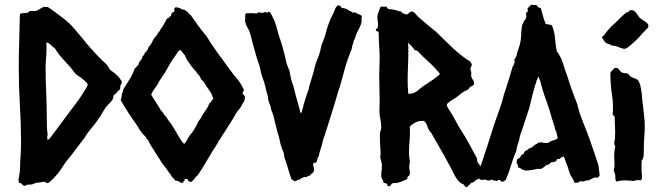

<svg xmlns="http://www.w3.org/2000/svg" viewBox="-20 -774 2843 824"><path d="M63.5 11.7Q59.6 7.8 59.6 1Q59.6 -3.9 60.1 -7.3Q60.5 -10.7 61.5 -15.6Q66.4 -38.1 66.4 -61Q66.4 -84 68.4 -106.4Q69.3 -120.1 69.8 -133.8Q70.3 -147.5 70.3 -161.1Q70.3 -242.2 65.4 -322.8Q60.5 -403.3 60.5 -485.4Q60.5 -542 62.5 -599.1Q64.5 -656.2 65.4 -713.9Q74.2 -718.8 86.9 -717.8Q99.6 -716.8 107.4 -726.6Q112.3 -727.5 117.2 -727.1Q122.1 -726.6 127 -726.6Q137.7 -726.6 147.5 -733.4Q157.2 -740.2 168.9 -745.1Q174.8 -743.2 177.2 -743.7Q179.7 -744.1 182.6 -744.1Q185.5 -744.1 195.3 -737.3Q205.1 -730.5 216.8 -721.7Q228.5 -712.9 238.8 -705.1Q249 -697.3 252 -695.3Q276.4 -676.8 295.4 -654.8Q314.5 -632.8 333 -610.4Q350.6 -587.9 371.1 -564.9Q391.6 -542 411.1 -522.5Q418 -514.6 425.3 -508.8Q432.6 -502.9 439.5 -495.1Q442.4 -491.2 444.8 -486.8Q447.3 -482.4 450.2 -477.5Q456.1 -470.7 463.9 -465.8Q471.7 -460.9 478.5 -454.1Q483.4 -450.2 493.2 -438.5Q502.9 -426.8 502.9 -420.9Q502.9 -417 501 -414.1Q499 -411.1 497.1 -407.2Q496.1 -404.3 496.1 -398.4Q496.1 -392.6 495.1 -390.6Q485.4 -382.8 484.4 -380.9Q483.4 -378.9 481.4 -377Q478.5 -373 474.1 -370.6Q469.7 -368.2 467.8 -363.3Q465.8 -360.4 466.3 -357.4Q466.8 -354.5 464.8 -350.6Q460 -339.8 449.2 -330.1Q438.5 -320.3 430.7 -308.6Q419.9 -291 409.2 -273.4Q398.4 -255.9 384.8 -239.3Q378.9 -231.4 372.6 -224.1Q366.2 -216.8 360.4 -209Q355.5 -203.1 351.6 -196.8Q347.7 -190.4 342.8 -182.6Q332 -168.9 322.3 -155.8Q312.5 -142.6 301.8 -128.9Q290 -112.3 276.4 -96.2Q262.7 -80.1 252 -63.5Q241.2 -45.9 229.5 -31.2Q217.8 -16.6 204.1 -2.9Q200.2 0 194.3 5.9Q188.5 11.7 182.6 11.7Q178.7 11.7 176.3 8.8Q173.8 5.9 168.9 5.9Q168 5.9 163.1 6.8Q158.2 7.8 151.4 8.8L133.8 10.7Q118.2 18.6 111.3 18.1Q104.5 17.6 97.7 18.6Q93.8 19.5 91.3 21.5Q88.9 23.4 85.9 23.4Q79.1 23.4 75.2 17.1Q71.3 10.7 63.5 11.7ZM356.4 -410.2Q356.4 -415 347.2 -423.8Q337.9 -432.6 333 -436.5Q326.2 -442.4 316.9 -447.8Q307.6 -453.1 301.8 -460Q296.9 -465.8 292.5 -472.2Q288.1 -478.5 283.2 -484.4Q265.6 -503.9 247.6 -523.4Q229.5 -543 215.8 -566.4Q207 -572.3 199.2 -580.1Q191.4 -587.9 180.7 -592.8Q178.7 -586.9 179.2 -580.6Q179.7 -574.2 179.7 -568.4Q179.7 -545.9 177.7 -524.4Q175.8 -502.9 175.8 -481.4Q175.8 -428.7 178.2 -377.4Q180.7 -326.2 180.7 -274.4Q180.7 -254.9 181.2 -235.4Q181.6 -215.8 184.6 -196.3Q182.6 -190.4 182.6 -185.5Q182.6 -180.7 184.6 -172.9Q192.4 -177.7 197.8 -185.1Q203.1 -192.4 208 -199.2Q224.6 -220.7 240.7 -242.7Q256.8 -264.6 273.4 -287.1Q284.2 -301.8 295.4 -315.9Q306.6 -330.1 317.4 -345.7Q320.3 -349.6 326.7 -359.4Q333 -369.1 339.4 -379.4Q345.7 -389.6 351.1 -398.4Q356.4 -407.2 356.4 -410.2Z M1027.3 -387.7Q1025.4 -383.8 1023.4 -380.4Q1021.5 -377 1020.5 -373Q1024.4 -369.1 1027.8 -364.7Q1031.2 -360.4 1031.2 -355.5Q1031.2 -351.6 1029.8 -348.1Q1028.3 -344.7 1029.3 -341.8Q1025.4 -335 1021 -329.1Q1016.6 -323.2 1014.6 -316.4Q1010.7 -312.5 1008.3 -308.6Q1005.9 -304.7 1003.9 -300.8Q999 -298.8 997.6 -294.4Q996.1 -290 992.2 -287.1Q991.2 -283.2 982.4 -268.6Q973.6 -253.9 962.9 -237.3Q952.1 -220.7 942.4 -205.1Q932.6 -189.5 928.7 -184.6Q926.8 -179.7 924.3 -176.8Q921.9 -173.8 918.9 -169.9Q917 -167 916 -163.6Q915 -160.2 913.1 -158.2Q911.1 -154.3 908.7 -151.4Q906.2 -148.4 904.3 -143.6Q894.5 -130.9 884.8 -113.3Q875 -95.7 866.2 -82Q861.3 -74.2 856.9 -66.4Q852.5 -58.6 847.7 -50.8Q842.8 -43 837.9 -36.1Q833 -29.3 828.1 -21.5Q820.3 -15.6 814.5 -7.3Q808.6 1 800.8 6.8Q788.1 6.8 785.2 -4.9Q772.5 -7.8 772.5 -4.9Q772.5 -2 772.5 0Q768.6 2 767.1 5.9Q765.6 9.8 761.7 11.7Q753.9 9.8 748.5 5.4Q743.2 1 733.4 2Q729.5 -3.9 724.6 -8.3Q719.7 -12.7 715.8 -17.6Q713.9 -23.4 710.4 -27.3Q707 -31.2 704.1 -35.2Q701.2 -40 698.2 -43.9Q695.3 -47.9 692.4 -51.8Q685.5 -60.5 679.2 -68.8Q672.9 -77.1 668 -85.9Q660.2 -97.7 652.8 -109.9Q645.5 -122.1 637.7 -133.8Q633.8 -139.6 629.9 -145.5Q626 -151.4 623 -157.2Q621.1 -162.1 617.7 -168.9Q614.3 -175.8 609.4 -177.7Q607.4 -185.5 602.5 -189.5Q597.7 -193.4 592.8 -199.2Q585.9 -207 580.1 -216.3Q574.2 -225.6 568.4 -235.4Q548.8 -262.7 531.7 -289.1Q514.6 -315.4 498 -343.8Q502.9 -359.4 502.9 -367.2Q502.9 -375 507.8 -379.9Q507.8 -383.8 509.8 -391.6Q522.5 -413.1 534.2 -430.7Q544.9 -447.3 549.3 -458Q553.7 -468.8 558.6 -480.5Q563.5 -483.4 566.4 -487.8Q569.3 -492.2 574.2 -496.1Q576.2 -506.8 583 -514.2Q589.8 -521.5 591.8 -532.2Q600.6 -539.1 601.6 -547.9Q614.3 -556.6 617.2 -571.3Q625 -579.1 630.4 -588.9Q635.7 -598.6 640.6 -609.4Q652.3 -619.1 659.2 -634.8Q665 -638.7 668 -645.5Q670.9 -652.3 675.8 -657.2Q683.6 -669.9 688 -678.2Q692.4 -686.5 697.3 -695.3Q704.1 -695.3 706.1 -700.2Q708 -705.1 713.9 -704.1Q713.9 -712.9 718.8 -719.7Q720.7 -720.7 724.6 -722.2Q728.5 -723.6 728.5 -725.6Q726.6 -737.3 729.5 -739.3Q732.4 -741.2 734.4 -743.2Q745.1 -741.2 749 -740.2Q752.9 -739.3 761.7 -733.4Q771.5 -733.4 775.4 -729.5Q779.3 -725.6 784.2 -723.6Q788.1 -719.7 790.5 -715.8Q793 -711.9 797.9 -710Q805.7 -699.2 814.5 -686.5Q823.2 -673.8 831.1 -663.1Q841.8 -648.4 853 -635.3Q864.3 -622.1 874 -606.4Q877 -601.6 884.8 -589.4Q892.6 -577.1 902.3 -563.5Q912.1 -549.8 919.9 -538.6Q927.7 -527.3 930.7 -525.4Q933.6 -520.5 943.4 -506.8Q953.1 -493.2 964.4 -478Q975.6 -462.9 986.3 -449.2Q997.1 -435.5 1001 -431.6Q1011.7 -417 1017.1 -407.7Q1022.5 -398.4 1027.3 -387.7ZM803.7 -204.1Q814.5 -218.8 820.3 -230.5Q826.2 -242.2 832 -253.9Q841.8 -265.6 843.8 -270.5Q845.7 -275.4 848.6 -280.3Q856.4 -292 864.7 -303.7Q873 -315.4 877.9 -329.1Q883.8 -333 886.7 -338.9Q889.6 -344.7 895.5 -349.6Q889.6 -370.1 881.8 -381.3Q874 -392.6 866.2 -403.3Q863.3 -408.2 860.4 -413.1Q857.4 -418 854.5 -422.9Q850.6 -425.8 848.1 -428.7Q845.7 -431.6 842.8 -434.6Q840.8 -439.5 836.9 -447.3Q833 -452.1 829.1 -456.1Q825.2 -460 822.3 -465.8Q818.4 -469.7 812.5 -476.6Q806.6 -483.4 800.3 -491.7Q793.9 -500 789.1 -507.3Q784.2 -514.6 781.2 -519.5Q779.3 -524.4 777.8 -527.8Q776.4 -531.2 774.4 -535.2Q769.5 -542 764.6 -547.4Q759.8 -552.7 754.9 -559.6Q752 -557.6 749.5 -557.1Q747.1 -556.6 745.1 -554.7Q738.3 -542 730 -531.2Q721.7 -520.5 713.9 -507.8Q707 -496.1 700.2 -483.9Q693.4 -471.7 686.5 -460Q681.6 -453.1 677.2 -446.8Q672.9 -440.4 668 -432.6Q663.1 -425.8 659.7 -418.5Q656.2 -411.1 651.4 -404.3Q643.6 -394.5 638.7 -386.7Q633.8 -378.9 628.9 -368.2Q631.8 -362.3 638.2 -352.1Q644.5 -341.8 651.4 -331.5Q658.2 -321.3 663.6 -312.5Q668.9 -303.7 669.9 -300.8Q677.7 -293.9 682.6 -285.6Q687.5 -277.3 695.3 -269.5Q699.2 -261.7 704.1 -255.9Q709 -250 713.9 -243.2Q718.8 -236.3 726.6 -223.1Q734.4 -210 742.2 -196.3Q750 -182.6 757.8 -170.9Q765.6 -159.2 770.5 -156.2Q780.3 -167 786.6 -180.2Q793 -193.4 803.7 -204.1Z M1429.7 -751Q1437.5 -751 1440.9 -747.6Q1444.3 -744.1 1446.3 -739.3Q1456.1 -740.2 1466.3 -735.8Q1476.6 -731.4 1478.5 -727.5Q1486.3 -726.6 1488.3 -723.6Q1490.2 -720.7 1494.1 -719.7L1504.9 -720.7Q1508.8 -716.8 1520 -712.9Q1531.2 -709 1533.2 -704.1Q1531.2 -699.2 1531.7 -693.8Q1532.2 -688.5 1532.2 -681.6Q1529.3 -667 1522.9 -655.3Q1516.6 -643.6 1511.7 -632.8Q1508.8 -627.9 1507.3 -622.1Q1505.9 -616.2 1503.9 -611.3Q1502 -607.4 1500.5 -604Q1499 -600.6 1497.1 -596.7Q1497.1 -591.8 1495.1 -586.4Q1493.2 -581.1 1491.2 -576.2Q1491.2 -570.3 1490.2 -567.9Q1489.3 -565.4 1489.3 -563.5Q1470.7 -518.6 1460 -479.5Q1449.2 -440.4 1438.5 -401.4Q1433.6 -389.6 1428.7 -372.1Q1423.8 -354.5 1416.5 -330.6Q1409.2 -306.6 1400.9 -279.8Q1392.6 -252.9 1385.3 -230Q1377.9 -207 1372.6 -190.9Q1367.2 -174.8 1366.2 -172.9Q1363.3 -156.2 1357.4 -139.2Q1351.6 -122.1 1347.7 -103.5Q1342.8 -97.7 1341.8 -90.3Q1340.8 -83 1336.9 -76.2Q1329.1 -77.1 1324.2 -72.3Q1323.2 -64.5 1325.7 -57.6Q1328.1 -50.8 1328.1 -43Q1324.2 -32.2 1318.4 -29.3Q1312.5 -26.4 1310.5 -19.5Q1303.7 -21.5 1300.3 -17.6Q1296.9 -13.7 1293 -13.7Q1281.2 -16.6 1279.3 -9.8Q1273.4 -11.7 1271.5 -8.3Q1269.5 -4.9 1267.6 -3.9Q1259.8 -3.9 1255.4 -0.5Q1251 2.9 1245.1 3.9Q1241.2 2 1237.3 -0.5Q1233.4 -2.9 1230.5 -5.9Q1224.6 -22.5 1219.7 -38.6Q1214.8 -54.7 1210 -71.3Q1208 -79.1 1205.1 -85.9Q1202.1 -92.8 1200.2 -100.6Q1199.2 -105.5 1199.2 -108.9Q1199.2 -112.3 1198.2 -116.2Q1196.3 -121.1 1194.3 -126Q1192.4 -130.9 1190.4 -135.7Q1182.6 -157.2 1178.7 -179.7Q1173.8 -196.3 1169.4 -212.4Q1165 -228.5 1161.1 -245.1Q1158.2 -258.8 1154.3 -273.9Q1150.4 -289.1 1144.5 -300.8Q1142.6 -316.4 1136.2 -330.6Q1129.9 -344.7 1129.9 -359.4Q1125 -375 1121.6 -390.6Q1118.2 -406.2 1113.3 -421.9Q1111.3 -429.7 1108.4 -436.5Q1105.5 -443.4 1103.5 -450.2Q1100.6 -459 1098.6 -468.8Q1096.7 -478.5 1094.7 -488.3Q1091.8 -497.1 1088.9 -505.4Q1085.9 -513.7 1083 -522.5Q1078.1 -539.1 1073.7 -555.2Q1069.3 -571.3 1064.5 -587.9Q1059.6 -606.4 1055.2 -624.5Q1050.8 -642.6 1040 -659.2Q1037.1 -664.1 1035.6 -670.4Q1034.2 -676.8 1031.2 -682.6Q1033.2 -690.4 1032.2 -700.7Q1031.2 -710.9 1035.2 -716.8Q1044.9 -716.8 1058.6 -717.3Q1072.3 -717.8 1079.1 -715.8Q1083 -716.8 1085.4 -718.8Q1087.9 -720.7 1091.8 -721.7Q1097.7 -718.8 1103.5 -718.8Q1112.3 -718.8 1117.2 -722.7Q1127.9 -717.8 1128.9 -720.7Q1129.9 -723.6 1133.8 -723.6Q1139.6 -721.7 1142.6 -715.3Q1145.5 -709 1148.4 -704.1Q1159.2 -684.6 1164.6 -665.5Q1169.9 -646.5 1175.8 -625Q1182.6 -605.5 1188.5 -586.4Q1194.3 -567.4 1199.2 -547.9Q1202.1 -538.1 1204.1 -528.3Q1206.1 -518.6 1208 -508.8Q1210.9 -498 1214.8 -488.8Q1218.8 -479.5 1222.7 -468.8Q1224.6 -458 1226.6 -447.8Q1228.5 -437.5 1231.4 -426.8Q1233.4 -418.9 1236.3 -412.1Q1239.3 -405.3 1241.2 -397.5Q1243.2 -389.6 1245.1 -381.3Q1247.1 -373 1249 -365.2Q1253.9 -345.7 1259.8 -326.7Q1265.6 -307.6 1270.5 -288.1Q1275.4 -291 1276.4 -298.8Q1277.3 -306.6 1280.3 -311.5Q1282.2 -323.2 1286.6 -336.9Q1291 -350.6 1294.9 -362.3Q1295.9 -367.2 1297.4 -371.1Q1298.8 -375 1300.8 -379.9Q1303.7 -385.7 1304.7 -392.1Q1305.7 -398.4 1307.6 -405.3Q1311.5 -418.9 1315.9 -432.6Q1320.3 -446.3 1324.2 -460Q1328.1 -472.7 1331.1 -486.3Q1334 -500 1338.9 -511.7Q1343.8 -522.5 1347.2 -532.2Q1350.6 -542 1353.5 -552.7Q1356.4 -563.5 1358.4 -574.2Q1360.4 -585 1365.2 -593.8Q1367.2 -598.6 1369.6 -605Q1372.1 -611.3 1374 -617.2Q1378.9 -632.8 1382.8 -648.4Q1386.7 -664.1 1393.6 -679.7Q1398.4 -693.4 1405.3 -706.1Q1412.1 -718.8 1417 -732.4Q1420.9 -742.2 1423.8 -745.1Q1426.8 -748 1429.7 -751Z M2027.3 -93.8Q2026.4 -79.1 2033.7 -71.8Q2041 -64.5 2045.9 -53.7Q2043.9 -40 2048.8 -32.2Q2045.9 -26.4 2043 -19Q2040 -11.7 2034.2 -6.8Q2018.6 0 2015.6 4.9Q2012.7 9.8 2003.9 9.8Q1999 14.6 1993.2 20Q1987.3 25.4 1982.4 30.3Q1977.5 28.3 1975.6 25.4Q1973.6 22.5 1969.7 17.6Q1960 14.6 1952.1 7.3Q1944.3 0 1938.5 -9.3Q1932.6 -18.6 1927.2 -28.8Q1921.9 -39.1 1918 -47.9Q1904.3 -73.2 1890.1 -99.1Q1876 -125 1861.3 -150.4Q1853.5 -163.1 1846.2 -176.3Q1838.9 -189.5 1831.1 -203.1Q1829.1 -205.1 1827.1 -207.5Q1825.2 -210 1823.2 -212.9Q1816.4 -222.7 1813 -234.9Q1809.6 -247.1 1798.8 -254.9Q1780.3 -256.8 1765.1 -249.5Q1750 -242.2 1738.3 -230.5Q1739.3 -223.6 1739.3 -217.8Q1739.3 -211.9 1739.3 -206.1Q1739.3 -183.6 1737.3 -163.1Q1735.4 -142.6 1735.4 -120.1Q1735.4 -110.4 1736.3 -100.1Q1737.3 -89.8 1739.3 -80.1Q1736.3 -69.3 1736.3 -56.6Q1736.3 -49.8 1737.8 -43.9Q1739.3 -38.1 1739.3 -31.2Q1739.3 -21.5 1732.9 -18.1Q1726.6 -14.6 1728.5 -5.9Q1716.8 -1 1706.1 3.9Q1695.3 8.8 1683.6 10.7Q1678.7 11.7 1673.8 11.2Q1668.9 10.7 1665 12.7Q1660.2 14.6 1657.2 20Q1654.3 25.4 1649.4 25.4Q1643.6 25.4 1642.6 21Q1641.6 16.6 1638.7 13.7Q1633.8 11.7 1630.9 11.7Q1627.9 11.7 1625 8.8Q1626 0 1621.1 -4.4Q1616.2 -8.8 1616.2 -22.5Q1616.2 -33.2 1617.7 -43Q1619.1 -52.7 1619.1 -63.5Q1619.1 -72.3 1616.7 -79.6Q1614.3 -86.9 1612.3 -95.7Q1611.3 -99.6 1612.3 -103.5Q1613.3 -107.4 1613.3 -111.3Q1613.3 -128.9 1611.8 -147Q1610.4 -165 1610.4 -182.6Q1610.4 -189.5 1610.4 -195.3Q1610.4 -201.2 1611.3 -207Q1613.3 -212.9 1614.7 -216.8Q1616.2 -220.7 1616.2 -226.6Q1616.2 -245.1 1612.3 -263.2Q1608.4 -281.2 1608.4 -298.8Q1608.4 -308.6 1608.9 -318.8Q1609.4 -329.1 1609.4 -338.9Q1609.4 -367.2 1608.4 -394.5Q1607.4 -421.9 1607.4 -449.2Q1607.4 -468.8 1608.4 -487.8Q1609.4 -506.8 1609.4 -526.4Q1609.4 -550.8 1607.4 -574.7Q1605.5 -598.6 1605.5 -624Q1605.5 -632.8 1604.5 -635.7Q1603.5 -638.7 1601.6 -639.2Q1599.6 -639.6 1597.2 -640.1Q1594.7 -640.6 1592.8 -643.6Q1592.8 -649.4 1597.7 -651.9Q1602.5 -654.3 1602.5 -668Q1602.5 -675.8 1601.1 -683.6Q1599.6 -691.4 1599.6 -699.2Q1599.6 -710.9 1604.5 -722.7Q1609.4 -734.4 1613.3 -745.1Q1625 -746.1 1629.4 -745.1Q1633.8 -744.1 1638.7 -746.1Q1641.6 -735.4 1651.4 -734.9Q1661.1 -734.4 1668.9 -732.4Q1677.7 -731.4 1686 -728Q1694.3 -724.6 1702.1 -724.6Q1704.1 -718.8 1710.4 -716.3Q1716.8 -713.9 1723.6 -711.9Q1731.4 -712.9 1735.8 -718.8Q1740.2 -724.6 1748 -724.6Q1753.9 -724.6 1761.7 -716.3Q1769.5 -708 1773.4 -703.1Q1777.3 -700.2 1788.1 -690.4Q1798.8 -680.7 1811.5 -670.4Q1824.2 -660.2 1835 -650.9Q1845.7 -641.6 1848.6 -640.6Q1888.7 -600.6 1923.3 -567.9Q1958 -535.2 1999 -508.8Q2000 -505.9 2001.5 -503.9Q2002.9 -502 2004.9 -499Q2004.9 -491.2 2002 -487.3Q1999 -483.4 1999 -477.5Q1999 -474.6 2000.5 -471.7Q2002 -468.8 2002 -465.8Q2002.9 -461.9 2002.4 -458.5Q2002 -455.1 2002 -451.2Q2002 -441.4 2008.3 -433.6Q2014.6 -425.8 2014.6 -416Q2012.7 -407.2 2006.8 -405.3Q2001 -403.3 1997.1 -400.4Q1995.1 -398.4 1993.7 -395.5Q1992.2 -392.6 1990.2 -390.6Q1968.8 -380.9 1959 -372.6Q1949.2 -364.3 1938.5 -356.4Q1935.5 -354.5 1928.7 -350.1Q1921.9 -345.7 1915 -341.3Q1908.2 -336.9 1902.8 -332Q1897.5 -327.1 1897.5 -324.2Q1897.5 -317.4 1905.8 -305.2Q1914.1 -293 1918 -286.1Q1928.7 -268.6 1937.5 -251.5Q1946.3 -234.4 1957 -217.8Q1976.6 -187.5 1993.7 -156.2Q2010.7 -125 2027.3 -93.8ZM1868.2 -457Q1845.7 -485.4 1819.8 -508.3Q1793.9 -531.2 1770.5 -556.6L1759.8 -558.6Q1753.9 -568.4 1746.6 -575.7Q1739.3 -583 1731.4 -590.8Q1732.4 -580.1 1732.4 -570.3Q1732.4 -560.5 1732.4 -549.8Q1732.4 -518.6 1731 -488.8Q1729.5 -459 1729.5 -428.7Q1729.5 -398.4 1732.4 -371.1Q1752.9 -371.1 1769.5 -382.8Q1776.4 -387.7 1782.2 -393.1Q1788.1 -398.4 1794.9 -403.3Q1802.7 -408.2 1813 -415Q1823.2 -421.9 1833.5 -428.7Q1843.8 -435.5 1853 -442.9Q1862.3 -450.2 1868.2 -457Z M2300.8 -739.3Q2305.7 -721.7 2310.5 -704.6Q2315.4 -687.5 2322.3 -670.9Q2336.9 -668.9 2340.3 -668Q2343.8 -667 2348.6 -665Q2359.4 -639.6 2361.8 -610.8Q2364.3 -582 2369.1 -554.7Q2387.7 -530.3 2396 -502.4Q2404.3 -474.6 2415 -446.3Q2418 -436.5 2418.9 -434.1Q2419.9 -431.6 2419.9 -429.7Q2425.8 -413.1 2431.6 -395.5Q2437.5 -377.9 2444.3 -361.3Q2447.3 -352.5 2450.7 -344.2Q2454.1 -335.9 2457 -328.1Q2460 -318.4 2462.4 -308.1Q2464.8 -297.9 2467.8 -288.1Q2474.6 -268.6 2482.4 -249Q2490.2 -229.5 2498 -210Q2501 -203.1 2509.3 -179.7Q2517.6 -156.2 2526.4 -130.4Q2535.2 -104.5 2542.5 -82.5Q2549.8 -60.5 2549.8 -55.7Q2549.8 -47.9 2551.3 -39.6Q2552.7 -31.2 2553.7 -22.5Q2549.8 -12.7 2543.9 -11.7Q2538.1 -10.7 2533.2 -12.7Q2528.3 -10.7 2523.9 -8.8Q2519.5 -6.8 2515.6 -4.9Q2512.7 -3.9 2510.7 -2Q2508.8 0 2505.9 0Q2494.1 0 2490.7 2.4Q2487.3 4.9 2480.5 4.9Q2471.7 2 2469.2 4.4Q2466.8 6.8 2464.8 7.8Q2460.9 9.8 2456.1 9.8Q2451.2 9.8 2446.3 10.7Q2444.3 6.8 2442.9 2.9Q2441.4 -1 2438.5 -5.9Q2427.7 -21.5 2423.3 -36.1Q2418.9 -50.8 2416 -59.6Q2411.1 -70.3 2407.7 -81.1Q2404.3 -91.8 2399.4 -102.5Q2393.6 -100.6 2388.7 -98.1Q2383.8 -95.7 2380.9 -91.8Q2369.1 -91.8 2369.1 -88.9Q2369.1 -85.9 2367.2 -83Q2361.3 -81.1 2357.9 -79.1Q2354.5 -77.1 2346.7 -78.1Q2341.8 -73.2 2336.9 -69.8Q2332 -66.4 2324.2 -65.4Q2316.4 -57.6 2308.1 -52.2Q2299.8 -46.9 2289.1 -49.8Q2275.4 -46.9 2261.7 -44.4Q2248 -42 2234.4 -42Q2218.8 -46.9 2214.8 -50.8Q2210.9 -54.7 2203.1 -54.7Q2204.1 -68.4 2197.3 -73.2Q2197.3 -76.2 2197.8 -82.5Q2198.2 -88.9 2200.2 -90.8Q2212.9 -96.7 2214.8 -103.5Q2216.8 -110.4 2225.6 -112.3Q2227.5 -116.2 2230 -119.6Q2232.4 -123 2234.4 -127Q2239.3 -128.9 2242.7 -129.9Q2246.1 -130.9 2248 -135.7Q2252.9 -135.7 2262.7 -142.1Q2272.5 -148.4 2275.4 -152.3Q2283.2 -155.3 2285.2 -157.7Q2287.1 -160.2 2290 -162.1Q2299.8 -161.1 2302.7 -164.1Q2310.5 -160.2 2320.3 -160.2Q2324.2 -160.2 2327.1 -160.6Q2330.1 -161.1 2334 -161.1Q2341.8 -168.9 2354 -171.4Q2366.2 -173.8 2374 -181.6Q2371.1 -189.5 2369.1 -200.7Q2367.2 -211.9 2362.3 -218.8Q2360.4 -231.4 2356 -243.2Q2351.6 -254.9 2348.6 -265.6Q2337.9 -306.6 2323.2 -345.7Q2308.6 -384.8 2298.8 -425.8Q2296.9 -430.7 2294.4 -436Q2292 -441.4 2290 -446.3Q2285.2 -434.6 2285.2 -433.1Q2285.2 -431.6 2283.2 -429.7Q2282.2 -424.8 2281.2 -421.4Q2280.3 -418 2278.3 -413.1Q2275.4 -405.3 2272.9 -396Q2270.5 -386.7 2268.6 -378.9Q2263.7 -362.3 2259.8 -344.2Q2255.9 -326.2 2251 -308.6Q2241.2 -278.3 2231 -248.5Q2220.7 -218.8 2210.9 -188.5Q2209 -174.8 2206.5 -167.5Q2204.1 -160.2 2201.7 -152.8Q2199.2 -145.5 2197.8 -138.7Q2196.3 -131.8 2196.3 -127.9Q2182.6 -96.7 2173.3 -64.5Q2164.1 -32.2 2150.4 -2Q2146.5 0 2143.6 2.9Q2140.6 5.9 2136.7 5.9Q2128.9 5.9 2128.4 2Q2127.9 -2 2124 -2Q2120.1 -2 2117.2 -0.5Q2114.3 1 2111.3 2.9Q2106.4 1 2100.1 0.5Q2093.8 0 2090.8 -3.9Q2084 1 2077.1 1Q2069.3 1 2061.5 -3.9Q2055.7 -2 2049.8 -2Q2046.9 -2 2043 -2.9Q2039.1 -3.9 2037.1 -5.9Q2036.1 -9.8 2036.1 -13.7Q2036.1 -17.6 2036.1 -22.5Q2036.1 -32.2 2034.2 -37.1Q2051.8 -86.9 2068.4 -138.2Q2085 -189.5 2101.6 -242.2Q2110.4 -266.6 2118.7 -290Q2127 -313.5 2134.8 -337.9Q2138.7 -351.6 2141.6 -363.8Q2144.5 -376 2149.4 -387.7Q2157.2 -413.1 2165.5 -439Q2173.8 -464.8 2180.7 -490.2Q2184.6 -493.2 2185.5 -497.1Q2186.5 -501 2188.5 -505.9L2187.5 -518.6Q2194.3 -528.3 2196.8 -535.6Q2199.2 -543 2200.2 -550.8Q2205.1 -562.5 2209 -576.2Q2212.9 -589.8 2214.8 -601.6Q2216.8 -617.2 2217.3 -637.2Q2217.8 -657.2 2222.7 -670.9Q2224.6 -674.8 2226.1 -676.3Q2227.5 -677.7 2227.5 -682.6Q2229.5 -684.6 2231.9 -687Q2234.4 -689.5 2235.4 -692.4Q2240.2 -700.2 2238.8 -706.1Q2237.3 -711.9 2237.3 -718.8Q2246.1 -723.6 2245.1 -727.5Q2244.1 -731.4 2244.1 -735.4Q2244.1 -740.2 2250.5 -744.6Q2256.8 -749 2258.8 -753.9Q2264.6 -752.9 2270.5 -752.4Q2276.4 -752 2282.2 -752.9Q2289.1 -740.2 2298.8 -740.2Z M2762.7 -664.1Q2762.7 -655.3 2756.8 -650.9Q2751 -646.5 2746.1 -639.6Q2736.3 -630.9 2729 -621.6Q2721.7 -612.3 2711.9 -603.5Q2708 -599.6 2701.2 -593.3Q2694.3 -586.9 2687 -580.6Q2679.7 -574.2 2672.4 -569.3Q2665 -564.5 2660.2 -564.5Q2652.3 -564.5 2640.1 -569.8Q2627.9 -575.2 2619.1 -577.1Q2612.3 -578.1 2606.9 -578.6Q2601.6 -579.1 2596.7 -584Q2579.1 -587.9 2574.2 -596.2Q2569.3 -604.5 2563.5 -613.3Q2563.5 -617.2 2566.4 -618.2Q2569.3 -619.1 2571.3 -622.1Q2581.1 -634.8 2587.9 -643.1Q2594.7 -651.4 2603.5 -660.2Q2620.1 -674.8 2635.3 -690.4Q2650.4 -706.1 2667 -719.7Q2674.8 -720.7 2678.7 -725.6Q2682.6 -730.5 2690.4 -730.5Q2698.2 -730.5 2703.6 -725.6Q2709 -720.7 2713.4 -714.4Q2717.8 -708 2722.2 -701.7Q2726.6 -695.3 2732.4 -692.4Q2739.3 -687.5 2751 -679.7Q2762.7 -671.9 2762.7 -664.1ZM2628.9 -482.4Q2635.7 -478.5 2639.2 -472.2Q2642.6 -465.8 2649.4 -462.9Q2655.3 -460 2662.1 -460Q2668.9 -460 2673.8 -458Q2677.7 -456.1 2679.7 -453.1Q2681.6 -450.2 2683.6 -447.3Q2689.5 -442.4 2701.7 -438.5Q2713.9 -434.6 2717.8 -429.7Q2724.6 -420.9 2728 -407.2Q2731.4 -393.6 2733.4 -378.4Q2735.4 -363.3 2736.3 -348.1Q2737.3 -333 2739.3 -322.3Q2741.2 -299.8 2744.1 -277.8Q2747.1 -255.9 2747.1 -233.4Q2747.1 -210.9 2745.1 -187.5Q2743.2 -164.1 2743.2 -141.6Q2743.2 -129.9 2742.7 -112.3Q2742.2 -94.7 2734.4 -85Q2733.4 -81.1 2733.4 -71.3V-40Q2733.4 -34.2 2734.4 -28.3Q2735.4 -22.5 2735.4 -15.6Q2735.4 -4.9 2729.5 0Q2726.6 -1 2723.1 -1Q2719.7 -1 2716.8 -1Q2706.1 -1 2701.2 2.9Q2690.4 2 2680.7 1Q2670.9 0 2660.2 0Q2643.6 0 2624 4.9Q2620.1 -4.9 2620.6 -15.6Q2621.1 -26.4 2616.2 -35.2Q2615.2 -38.1 2614.7 -40.5Q2614.3 -43 2614.3 -45.9Q2617.2 -57.6 2617.2 -62Q2617.2 -66.4 2617.2 -71.3Q2617.2 -85 2616.2 -99.1Q2615.2 -113.3 2617.2 -127Q2617.2 -131.8 2618.7 -135.7Q2620.1 -139.6 2620.1 -144.5Q2620.1 -149.4 2618.2 -151.4Q2616.2 -153.3 2616.2 -156.2Q2616.2 -159.2 2616.7 -166Q2617.2 -172.9 2619.1 -174.8Q2619.1 -182.6 2619.6 -189.9Q2620.1 -197.3 2620.1 -204.1Q2620.1 -219.7 2619.1 -235.4Q2618.2 -251 2618.2 -265.6Q2618.2 -272.5 2617.2 -274.4Q2616.2 -276.4 2615.2 -277.3Q2614.3 -278.3 2612.3 -278.8Q2610.4 -279.3 2609.4 -282.2Q2613.3 -325.2 2606.4 -368.2Q2599.6 -411.1 2599.6 -455.1Q2599.6 -461.9 2601.6 -465.3Q2603.5 -468.8 2606.4 -470.7Q2609.4 -472.7 2611.8 -475.1Q2614.3 -477.5 2615.2 -482.4Q2623 -480.5 2628.9 -482.4Z"/></svg>

Font: Caesar Dressing
Style: Regular
Weight: 400
Designer: Dathan Boardman
Foundry: Open Window
Version: Version 1.000